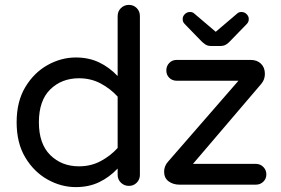

<svg xmlns="http://www.w3.org/2000/svg" viewBox="-20 -755 1149 785"><path d="M290 10Q230 10 174.5 -21Q119 -52 83.5 -111Q48 -170 48 -255Q48 -340 83.5 -399Q119 -458 174.5 -489Q230 -520 290 -520Q343 -520 385 -500Q427 -480 461 -444V-689Q461 -709 474.5 -722Q488 -735 507 -735Q526 -735 539 -722Q552 -709 552 -689V-40Q552 -21 539 -8Q526 5 507 5Q488 5 474.5 -8Q461 -21 461 -40V-66Q427 -30 385 -10Q343 10 290 10ZM303 -75Q352 -75 392 -96.5Q432 -118 461 -150V-360Q432 -392 392 -413.5Q352 -435 303 -435Q232 -435 185.5 -389.5Q139 -344 139 -255Q139 -167 185.5 -121Q232 -75 303 -75ZM714 0Q688 0 669.5 -13.5Q651 -27 651 -53Q651 -76 667 -94L955 -425H702Q684 -425 672 -437Q660 -449 660 -467Q660 -485 672 -497.5Q684 -510 702 -510H1005Q1031 -510 1047 -494.5Q1063 -479 1063 -453Q1063 -430 1049 -413L769 -85H1026Q1044 -85 1056.5 -72.5Q1069 -60 1069 -42Q1069 -24 1056.5 -12Q1044 0 1026 0ZM843 -567Q829 -567 820 -573Q811 -579 803 -587L735 -657Q727 -665 727 -676Q726 -687 735 -696.5Q744 -706 757 -706Q768 -706 775 -699L862 -625L949 -699Q956 -706 967 -706Q980 -706 989 -696.5Q998 -687 997 -676Q997 -665 989 -657L921 -587Q914 -579 904.5 -573Q895 -567 881 -567Z"/></svg>

Font: Varela Round
Style: Regular
Weight: 400
Designer: Joe Prince, Avraham Cornfeld
Foundry: Joe Prince, Avraham Cornfeld
Version: Version 3.010; ttfautohint (v1.8.4.7-5d5b)